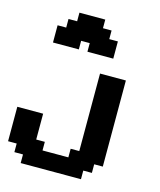

<svg xmlns="http://www.w3.org/2000/svg" viewBox="-156 -1110 1124 1346"><g transform="rotate(15 406.0 -437.5)"><path d="M125 125H562.5V62.5H625V0H687.5V-625H500V-62.5H437.5V0H250V-62.5H187.5V-250H0V0H62.5V62.5H125ZM375 -750H562.5V-875H500V-937.5H437.5V-1000H250V-937.5H187.5V-875H125V-750H312.5V-812.5H375Z"/></g></svg>

Font: Faithful 32x
Style: Semibold
Weight: 400
Foundry: Faithful Resource Pack
Version: Version 1.0; January 27, 2023